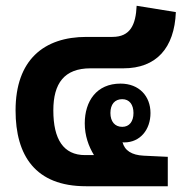

<svg xmlns="http://www.w3.org/2000/svg" viewBox="-20 -646 647 666"><path d="M278 0H562V-102L478 -106C437 -108 412 -124 405 -153C407 -152 409 -152 411 -152C466 -152 502 -196 502 -254C502 -312 463 -356 398 -356C315 -356 274 -295 274 -218C274 -176 287 -139 306 -108H275C200 -108 165 -163 165 -263C165 -357 203 -409 294 -409H408C522 -409 585 -479 590 -604L454 -626C451 -560 432 -518 370 -518H280C132 -518 34 -438 34 -263C34 -106 103 0 278 0ZM404 -206C378 -206 363 -225 363 -254C363 -284 378 -302 404 -302C429 -302 443 -283 443 -254C443 -225 429 -206 404 -206Z"/></svg>

Font: Noto Sans Thai Looped Condensed
Style: Bold
Weight: 700
Width: 3
Designer: Sasikarn Vongin, Ben Mitchell
Foundry: The Fontpad Ltd
Version: Version 1.001